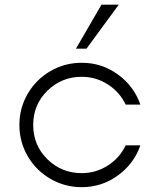

<svg xmlns="http://www.w3.org/2000/svg" viewBox="-20 -772 647 802"><path d="M297.4 -568.8 403.8 -752.4H476.1L341.3 -568.8ZM321.3 9.8Q250.5 9.8 190.7 -24.9Q130.9 -59.6 95.9 -119.4Q61 -179.2 61 -250Q61 -320.8 95.9 -380.6Q130.9 -440.4 190.7 -475.1Q250.5 -509.8 321.3 -509.8Q405.3 -509.8 472.4 -460.9Q539.6 -412.1 566.4 -335H504.9Q480 -387.7 430.4 -419.4Q380.9 -451.2 321.3 -451.2Q237.3 -451.2 178 -393.1Q118.7 -335 118.7 -250Q118.7 -165 178 -106.9Q237.3 -48.8 321.3 -48.8Q380.9 -48.8 430.4 -80.6Q480 -112.3 504.9 -165H566.4Q539.6 -87.9 472.4 -39.1Q405.3 9.8 321.3 9.8Z"/></svg>

Font: Now Alt Light
Style: Regular
Weight: 300
Designer: Alfredo Marco Pradil
Foundry: Alfredo Marco Pradil
Version: Version 1.002;PS 001.002;hotconv 1.0.88;makeotf.lib2.5.64775